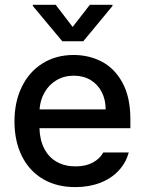

<svg xmlns="http://www.w3.org/2000/svg" viewBox="-20 -765 601 796"><path d="M40 -261.7Q40 -342.8 70.6 -405.3Q101.1 -467.8 156.7 -502.4Q212.4 -537.1 285.2 -537.1Q349.1 -537.1 402.3 -509.3Q455.6 -481.4 488 -421.6Q520.5 -361.8 520.5 -270.5V-233.4H143.6Q145 -184.1 163.8 -148.2Q182.6 -112.3 215.8 -93.8Q249 -75.2 293 -75.2Q335.4 -75.2 364.7 -91.1Q394 -106.9 408.2 -132.8H513.7Q502 -89.8 471.7 -57.4Q441.4 -24.9 395.3 -7.1Q349.1 10.7 292 10.7Q214.8 10.7 158 -22.9Q101.1 -56.6 70.6 -118.2Q40 -179.7 40 -261.7ZM418 -311.5Q418 -352.1 401.6 -383.8Q385.3 -415.5 355.5 -433.3Q325.7 -451.2 286.1 -451.2Q245.6 -451.2 214.1 -432.4Q182.6 -413.6 164.6 -381.6Q146.5 -349.6 144 -311.5ZM281.2 -653.3 352.5 -745.1H446.3V-740.2L325.2 -593.8H238.3L116.2 -740.2V-745.1H210.9Z"/></svg>

Font: WEMIX Pretendard Medium
Style: Regular
Weight: 500
Designer: Base glyphs from Inter by Rasmus Andersson; Hangeul glyphs from Noto Sans CJK(Source Han Sans) by Jang Soo-young and Kan
Foundry: Kil Hyung-jin
Version: Version 1.000